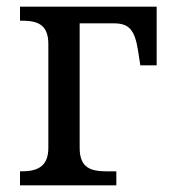

<svg xmlns="http://www.w3.org/2000/svg" viewBox="-20 -556 515 576"><path d="M40 0H329V-42H301C254 -42 219 -51 219 -112V-486H321C367 -486 384 -467 394 -405L401 -360H450V-536H40V-494H43C90 -494 125 -485 125 -424V-112C125 -51 85 -42 43 -42H40Z"/></svg>

Font: Noto Serif
Style: Regular
Weight: 400
Designer: Monotype Design Team
Foundry: Monotype Imaging Inc.
Version: Version 2.015